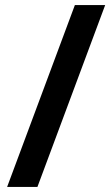

<svg xmlns="http://www.w3.org/2000/svg" viewBox="-20 -734 439 754"><path d="M393 -714 127 0H8L274 -714Z"/></svg>

Font: Noto Sans Adlam Unjoined SemiBold
Style: Regular
Weight: 600
Version: Version 3.001